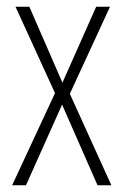

<svg xmlns="http://www.w3.org/2000/svg" viewBox="-20 -549 366 569"><path d="M143 -273 26 -529H67L165 -304L265 -529H306L187 -271L310 0H269L164 -239L57 0H16Z"/></svg>

Font: Noto Sans Gujarati UI ExtraCondensed ExtraLight
Style: Regular
Weight: 200
Width: 2
Designer: Jelle Bosma - Monotype Design Team, Universal Thirst
Foundry: Monotype Imaging Inc.
Version: Version 2.106; ttfautohint (v1.8.4.7-5d5b)